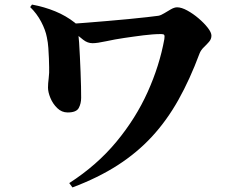

<svg xmlns="http://www.w3.org/2000/svg" viewBox="-20 -757 1040 840"><path d="M283 44Q404 -34 489 -136.5Q574 -239 626 -354.5Q678 -470 699 -586Q701 -600 698.5 -604Q696 -608 685 -608Q667 -608 647.5 -606.5Q628 -605 607.5 -602.5Q587 -600 566 -597Q545 -594 524 -591Q483 -585 444 -576.5Q405 -568 385 -568Q363 -568 344 -583Q325 -598 287 -629L288 -653Q314 -654 356.5 -657.5Q399 -661 447.5 -665Q496 -669 542 -673.5Q588 -678 623.5 -682Q659 -686 673 -688Q684 -690 698.5 -699Q713 -708 728 -716.5Q743 -725 755 -725Q774 -725 799.5 -711Q825 -697 849 -676.5Q873 -656 889 -635.5Q905 -615 905 -601Q905 -586 894.5 -574Q884 -562 871.5 -550Q859 -538 853 -523Q811 -410 760.5 -320Q710 -230 645 -159.5Q580 -89 494.5 -34Q409 21 297 63ZM276 -265Q250 -265 230.5 -284Q211 -303 200.5 -328.5Q190 -354 190 -374Q190 -391 193 -414.5Q196 -438 195 -463Q195 -480 194 -501.5Q193 -523 191.5 -547Q190 -571 185 -594Q179 -626 160 -662Q141 -698 112 -726L120 -737Q174 -727 221.5 -707.5Q269 -688 307 -658Q321 -648 321 -635Q321 -622 322 -616Q324 -600 326 -572Q328 -544 329.5 -510Q331 -476 332.5 -442Q334 -408 334.5 -378Q335 -348 335 -329Q335 -304 324.5 -284.5Q314 -265 276 -265Z"/></svg>

Font: Noto Serif JP Black
Style: Regular
Weight: 900
Designer: Ryoko NISHIZUKA 西塚涼子 (kana & ideographs); Frank Grießhammer (Latin, Greek & Cyrillic); Wenlong ZHANG 张文龙 (bopomofo); San
Foundry: Adobe
Version: Version 2.003-H1;hotconv 1.1.1;makeotfexe 2.6.0